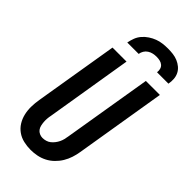

<svg xmlns="http://www.w3.org/2000/svg" viewBox="-295 -1021 1095 1095"><g transform="rotate(45 253.0 -473.5)"><path d="M206 8Q177 8 149 1.5Q121 -5 98.5 -21Q76 -37 61.5 -60.5Q47 -84 40.5 -111.5Q34 -139 34.5 -168.5Q35 -198 40 -228L124 -735H237L151 -212Q148 -198 147 -184.5Q146 -171 147 -158Q148 -145 151 -132Q154 -119 161.5 -109Q169 -99 181 -93.5Q193 -88 206 -88Q219 -88 232.5 -92Q246 -96 256.5 -104.5Q267 -113 275.5 -124Q284 -135 290 -147.5Q296 -160 299 -172.5Q302 -185 304 -198L393 -735H506L415 -183Q411 -158 403 -133.5Q395 -109 381.5 -86.5Q368 -64 348.5 -45Q329 -26 305.5 -14Q282 -2 256.5 3Q231 8 206 8ZM163 -815Q167 -836 174.5 -856Q182 -876 196.5 -893Q211 -910 230 -922.5Q249 -935 269 -942.5Q289 -950 310 -952.5Q331 -955 352 -955Q373 -955 393 -952.5Q413 -950 431 -942.5Q449 -935 464 -922.5Q479 -910 487.5 -893Q496 -876 497.5 -856Q499 -836 495 -815H403Q405 -829 401.5 -841.5Q398 -854 388.5 -862Q379 -870 366 -873Q353 -876 339 -876Q325 -876 311 -873Q297 -870 284.5 -862Q272 -854 264.5 -841.5Q257 -829 255 -815Z"/></g></svg>

Font: Iosevka
Style: Bold Italic
Weight: 700
Italic angle: -9°
Monospace: yes
Designer: Belleve Invis
Foundry: Belleve Invis
Version: Version 32.5.0; ttfautohint (v1.8.4)